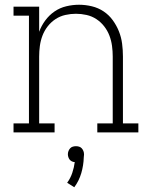

<svg xmlns="http://www.w3.org/2000/svg" viewBox="-20 -558 640 809"><path d="M37 0V-38H102V-492H37V-530H145V-424Q154 -449 170.5 -471.5Q187 -494 209.5 -509.5Q232 -525 259 -531.5Q286 -538 313 -538Q340 -538 367 -531.5Q394 -525 416.5 -510Q439 -495 455 -473Q471 -451 481 -426Q491 -401 494.5 -374Q498 -347 498 -320V-38H563V0H390V-38H455V-320Q455 -342 452 -364.5Q449 -387 441 -408Q433 -429 419 -447Q405 -465 386 -477.5Q367 -490 344.5 -495Q322 -500 300 -500Q278 -500 255.5 -495Q233 -490 214 -477.5Q195 -465 181 -447Q167 -429 159 -408Q151 -387 148 -364.5Q145 -342 145 -320V-38H210V0ZM293 231 263 212Q277 193 284.5 170.5Q292 148 295 125Q289 125 283 122Q277 119 273.5 114.5Q270 110 268 104Q266 98 266 92Q266 85 268.5 78.5Q271 72 275.5 67Q280 62 286.5 60Q293 58 300 58Q307 58 313.5 60Q320 62 324.5 67Q329 72 331.5 78.5Q334 85 334 92V94L333 105Q332 139 322.5 171.5Q313 204 293 231Z"/></svg>

Font: Iosevka Curly Slab XLtEx
Style: Regular
Weight: 200
Width: 7
Monospace: yes
Designer: Belleve Invis
Foundry: Belleve Invis
Version: Version 11.1.0; ttfautohint (v1.8.3)